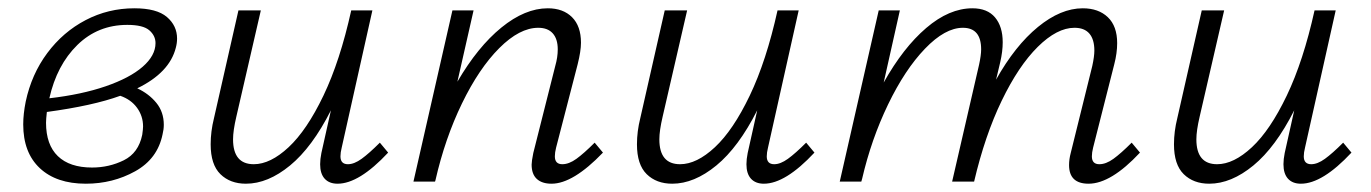

<svg xmlns="http://www.w3.org/2000/svg" viewBox="-20 -438 3305 463"><path d="M311 -225Q339 -212 357 -190Q375 -168 375 -137Q375 -126 372 -114Q360 -55 306 -25Q252 5 187 5Q116 5 76 -32.5Q36 -70 36 -138Q36 -163 42 -193Q56 -259 94 -310Q132 -361 186.5 -389.5Q241 -418 304 -418Q358 -418 382.5 -397Q407 -376 407 -345Q407 -334 404 -323Q389 -263 311 -225ZM287 -378Q216 -378 166.5 -329.5Q117 -281 99 -201Q177 -210 235 -230Q293 -250 324 -277Q355 -304 355 -334Q355 -352 340 -365Q325 -378 287 -378ZM325 -133Q325 -158 310.5 -178Q296 -198 270 -207Q204 -183 93 -168Q91 -150 91 -142Q91 -89 119.5 -61.5Q148 -34 202 -34Q243 -34 278.5 -51.5Q314 -69 323 -113Q325 -127 325 -133Z M916 -70Q846 5 794 5Q774 5 763 -7Q752 -19 752 -42Q752 -54 755 -69L778 -172Q733 -83 679.5 -39Q626 5 573 5Q535 5 511.5 -18Q488 -41 488 -90Q488 -121 496 -153L555 -413H609L550 -157Q542 -123 542 -102Q542 -42 592 -42Q632 -42 676 -83Q720 -124 760 -207.5Q800 -291 827 -413H878L804 -82Q801 -70 801 -61Q801 -42 819 -42Q834 -42 852 -55Q870 -68 896 -94Z M1434 -70Q1362 5 1310 5Q1287 5 1274.5 -6.5Q1262 -18 1262 -41Q1262 -49 1266 -69L1319 -279Q1325 -300 1325 -319Q1325 -344 1313 -357.5Q1301 -371 1278 -371Q1233 -371 1184 -322Q1135 -273 1094 -188.5Q1053 -104 1030 -3L1029 0H977L1071 -413H1122L1083 -241Q1132 -325 1189 -371.5Q1246 -418 1301 -418Q1338 -418 1359.5 -396.5Q1381 -375 1381 -335Q1381 -315 1373 -283L1321 -82Q1318 -70 1318 -61Q1318 -42 1336 -42Q1352 -42 1370 -55Q1388 -68 1414 -94Z M1944 -70Q1874 5 1822 5Q1802 5 1791 -7Q1780 -19 1780 -42Q1780 -54 1783 -69L1806 -172Q1761 -83 1707.5 -39Q1654 5 1601 5Q1563 5 1539.5 -18Q1516 -41 1516 -90Q1516 -121 1524 -153L1583 -413H1637L1578 -157Q1570 -123 1570 -102Q1570 -42 1620 -42Q1660 -42 1704 -83Q1748 -124 1788 -207.5Q1828 -291 1855 -413H1906L1832 -82Q1829 -70 1829 -61Q1829 -42 1847 -42Q1862 -42 1880 -55Q1898 -68 1924 -94Z M2729 -70Q2659 5 2605 5Q2558 5 2558 -40Q2558 -54 2562 -69L2614 -279Q2619 -302 2619 -316Q2619 -343 2607 -357Q2595 -371 2571 -371Q2529 -371 2482.5 -325Q2436 -279 2395.5 -195Q2355 -111 2329 0H2276L2341 -282Q2346 -305 2346 -319Q2346 -371 2302 -371Q2259 -371 2210.5 -320.5Q2162 -270 2121.5 -186Q2081 -102 2059 -7L2057 0H2005L2099 -413H2150L2111 -239Q2158 -323 2213.5 -370.5Q2269 -418 2325 -418Q2361 -418 2379.5 -396Q2398 -374 2398 -336Q2398 -314 2392 -288L2382 -246Q2428 -328 2483 -373Q2538 -418 2591 -418Q2629 -418 2651.5 -396.5Q2674 -375 2674 -334Q2674 -310 2667 -283L2616 -82Q2613 -70 2613 -61Q2613 -42 2631 -42Q2647 -42 2665 -55Q2683 -68 2709 -94Z M3239 -70Q3169 5 3117 5Q3097 5 3086 -7Q3075 -19 3075 -42Q3075 -54 3078 -69L3101 -172Q3056 -83 3002.5 -39Q2949 5 2896 5Q2858 5 2834.5 -18Q2811 -41 2811 -90Q2811 -121 2819 -153L2878 -413H2932L2873 -157Q2865 -123 2865 -102Q2865 -42 2915 -42Q2955 -42 2999 -83Q3043 -124 3083 -207.5Q3123 -291 3150 -413H3201L3127 -82Q3124 -70 3124 -61Q3124 -42 3142 -42Q3157 -42 3175 -55Q3193 -68 3219 -94Z"/></svg>

Font: Ysabeau Semilight
Style: Italic
Weight: 300
Italic angle: -12°
Designer: Christian Thalmann (Catharsis Fonts)
Version: Version 0.003